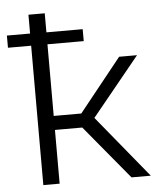

<svg xmlns="http://www.w3.org/2000/svg" viewBox="-53 -788 687 833"><g transform="rotate(-5 290.5 -371.0)"><path d="M292 -234H173V0H102V-607H1V-660H102V-742H173V-659H331V-607H173V-295H293L478 -526H556L348 -271L570 0H486Z"/></g></svg>

Font: CMG Sans
Style: Regular
Weight: 400
Designer: Julieta Ulanovsky
Foundry: Julieta Ulanovsky
Version: Version 7.200